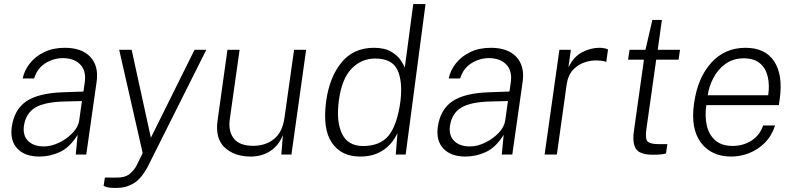

<svg xmlns="http://www.w3.org/2000/svg" viewBox="-20 -763 3924 948"><path d="M174.5 10Q103.5 10 66.2 -28.8Q29 -67.5 38 -135.5Q50 -222 110 -262.8Q170 -303.5 292.5 -307.5L392 -311L398.5 -356.5Q406.5 -413 376.2 -444.5Q346 -476 289.5 -476Q243 -475.5 203.2 -450.2Q163.5 -425 148.5 -375.5H92Q100 -415.5 127.5 -450.2Q155 -485 198.8 -506Q242.5 -527 300 -527Q384 -527 426 -482Q468 -437 457 -359L406 0H354L363.5 -97.5Q324 -34.5 275.2 -12.2Q226.5 10 174.5 10ZM196.5 -40Q233 -40 271.5 -58.5Q310 -77 338.2 -106.5Q366.5 -136 371 -168L384.5 -264L302 -262Q201.5 -260 154.5 -232Q107.5 -204 98 -141Q92 -93.5 119.2 -66.8Q146.5 -40 196.5 -40Z M555.5 165Q517.5 165 504.5 160Q491.5 155 491.5 155L498 113.5L548.5 114Q597.5 115 620.2 95.8Q643 76.5 655 53L684.5 -7L568.5 -517H630L725 -83L940.5 -517H998.5L710 59Q678.5 119 640.2 142Q602 165 555.5 165Z M1216 10Q1135.5 9 1088.5 -35.5Q1041.5 -80 1054.5 -170L1103 -517H1163L1114.5 -174Q1106.5 -115 1134.5 -79Q1162.5 -43 1230.5 -43Q1291.5 -43 1333.2 -77Q1375 -111 1384.5 -181L1432 -517H1491.5L1419 0H1369L1377 -96.5Q1356.5 -44.5 1314 -17Q1271.5 10.5 1216 10Z M1758.5 10Q1665.5 10 1619 -57.5Q1572.5 -125 1590 -260.5Q1606 -380.5 1665.5 -453.8Q1725 -527 1826 -527Q1878.5 -527 1910.5 -508.2Q1942.5 -489.5 1958.5 -465.8Q1974.5 -442 1978.5 -428.5L2020.5 -743H2081L1983 0H1934L1942.5 -106Q1937.5 -94.5 1925.2 -75.2Q1913 -56 1891.5 -36.5Q1870 -17 1837.2 -3.5Q1804.5 10 1758.5 10ZM1772.5 -42Q1858 -42 1900 -95Q1942 -148 1957.5 -266Q1968.5 -363 1942 -418.5Q1915.5 -474 1832 -474Q1764 -474 1715.5 -423.5Q1667 -373 1653 -266Q1639.5 -163 1668.8 -102.5Q1698 -42 1772.5 -42Z M2278 10Q2207 10 2169.8 -28.8Q2132.5 -67.5 2141.5 -135.5Q2153.5 -222 2213.5 -262.8Q2273.5 -303.5 2396 -307.5L2495.5 -311L2502 -356.5Q2510 -413 2479.8 -444.5Q2449.5 -476 2393 -476Q2346.5 -475.5 2306.8 -450.2Q2267 -425 2252 -375.5H2195.5Q2203.5 -415.5 2231 -450.2Q2258.5 -485 2302.2 -506Q2346 -527 2403.5 -527Q2487.5 -527 2529.5 -482Q2571.5 -437 2560.5 -359L2509.5 0H2457.5L2467 -97.5Q2427.5 -34.5 2378.8 -12.2Q2330 10 2278 10ZM2300 -40Q2336.5 -40 2375 -58.5Q2413.5 -77 2441.8 -106.5Q2470 -136 2474.5 -168L2488 -264L2405.5 -262Q2305 -260 2258 -232Q2211 -204 2201.5 -141Q2195.5 -93.5 2222.8 -66.8Q2250 -40 2300 -40Z M2669 0 2742 -517H2798.5L2786.5 -430Q2812.5 -484 2855.2 -505.5Q2898 -527 2938 -527Q2950.5 -527 2962.8 -525Q2975 -523 2982 -518.5L2973.5 -457Q2965.5 -461 2951.8 -462.8Q2938 -464.5 2929 -464.5Q2899 -466 2866.5 -455.2Q2834 -444.5 2809 -417.8Q2784 -391 2777.5 -343L2729.5 0Z M3203 1Q3139 1 3120 -28.2Q3101 -57.5 3110.5 -120L3159.5 -468.5H3081L3088.5 -517H3167L3201 -664.5H3248L3227.5 -517H3337.5L3330.5 -468.5H3220L3171.5 -125.5Q3164.5 -77 3178 -64.2Q3191.5 -51.5 3229 -51.5H3275L3268.5 -5.5Q3259 -2 3242 -0.5Q3225 1 3203 1Z M3590.5 10Q3492 10 3440.5 -59.2Q3389 -128.5 3407 -253.5Q3425 -379.5 3491.8 -453.2Q3558.5 -527 3661 -527Q3758.5 -527 3802.5 -460Q3846.5 -393 3830 -274.5L3825.5 -244H3467.5Q3459.5 -189.5 3469.8 -143.8Q3480 -98 3511.5 -70.2Q3543 -42.5 3597.5 -42.5Q3650 -42.5 3691 -69.2Q3732 -96 3748 -143.5H3807Q3790.5 -92.5 3756.5 -58.2Q3722.5 -24 3679 -7Q3635.5 10 3590.5 10ZM3474.5 -292.5H3773Q3780.5 -344 3770.5 -385.5Q3760.5 -427 3731.5 -451Q3702.5 -475 3653 -475Q3600 -475 3562.2 -447.8Q3524.5 -420.5 3502.5 -378.5Q3480.5 -336.5 3474.5 -292.5Z"/></svg>

Font: Public Sans ExtraLight
Style: Italic
Weight: 200
Italic angle: -8°
Designer: The Public Sans project authors (U.S. Web Design System). Libre Franklin designed by Pablo Impallari and Rodrigo Fuenzal
Version: Version 1.007; ttfautohint (v1.8.1) -l 8 -r 50 -G 200 -x 14 